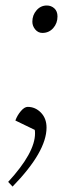

<svg xmlns="http://www.w3.org/2000/svg" viewBox="-20 -482 268 701"><path d="M9.8 182.1Q107.9 75.7 107.9 4.9Q107.9 -2.9 106.9 -7.8L36.1 -42Q43 -61 56.2 -76.4Q69.3 -91.8 81.1 -91.8Q108.9 -91.8 129.4 -70.8Q149.9 -49.8 149.9 -16.1Q149.9 71.8 25.9 199.2ZM98.1 -402.8Q98.1 -426.8 113.3 -444.3Q128.4 -461.9 150.9 -461.9Q167 -461.9 178.5 -451.4Q189.9 -440.9 189.9 -421.9Q189.9 -397 174.3 -379.4Q158.7 -361.8 134.8 -361.8Q119.1 -361.8 108.6 -374.5Q98.1 -387.2 98.1 -402.8Z"/></svg>

Font: Dihjauti
Style: Italic
Weight: 400
Italic angle: -9°
Designer: T. Christopher White
Version: Version 3.0.0